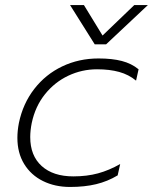

<svg xmlns="http://www.w3.org/2000/svg" viewBox="-20 -727 607 762"><path d="M258 -707H313L387 -586L513 -707H567L401 -551H356ZM49 -180Q49 -208 55 -239Q71 -316 116 -374Q161 -432 227 -463.5Q293 -495 371 -495Q425 -495 463.5 -485Q502 -475 530 -452L520 -407Q491 -431 453 -441.5Q415 -452 365 -452Q305 -452 251 -426.5Q197 -401 158.5 -353Q120 -305 106 -239Q100 -209 100 -183Q100 -109 145.5 -68Q191 -27 271 -27Q325 -27 369 -39Q413 -51 457 -76L447 -31Q407 -7 361.5 4Q316 15 258 15Q198 15 150.5 -8.5Q103 -32 76 -76Q49 -120 49 -180Z"/></svg>

Font: Prompt ExtraLight
Style: Italic
Weight: 275
Italic angle: -12°
Designer: Katatrad Team
Foundry: CadsonDemak
Version: Version 1.000